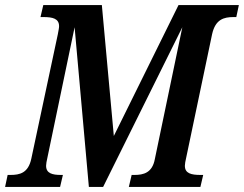

<svg xmlns="http://www.w3.org/2000/svg" viewBox="-39 -734 958 754"><path d="M-19 0H197L208 -47H200C167 -47 142 -53 142 -83C142 -89 144 -102 147 -114L254 -627L310 0H366L677 -627L569 -109C559 -55 524 -47 489 -47H478L467 0H748L759 -47H748C712 -47 687 -53 687 -83C687 -89 689 -102 692 -114L794 -600C807 -658 840 -667 878 -667H889L899 -714H662L408 -200L361 -714H131L120 -667H132C168 -667 193 -661 193 -631C193 -624 191 -616 188 -599L84 -111C72 -54 38 -47 2 -47H-9Z"/></svg>

Font: Noto Serif Condensed SemiBold
Style: Italic
Weight: 600
Width: 3
Italic angle: -12°
Designer: Monotype Design Team
Foundry: Monotype Imaging Inc.
Version: Version 2.014